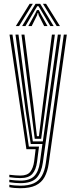

<svg xmlns="http://www.w3.org/2000/svg" viewBox="-20 -781 390 1005"><path d="M86.2 204.2Q72 204.2 54.8 202.8Q37.5 201.2 28.8 198.8V185.8Q40.5 188.2 57.1 189.6Q73.8 191 86.2 191Q129.5 191 156.8 178.4Q184 165.8 199 139.8Q214 113.8 219.8 73.2L314 -600H329.8L234.8 75.8Q228.8 117.2 213.1 145.9Q197.5 174.5 167.1 189.4Q136.8 204.2 86.2 204.2ZM86.2 151.2Q75.2 151.2 59.8 150Q44.2 148.8 28.8 146.5V133.8Q44.8 135.5 59.8 136.8Q74.8 138 86.2 138Q123.2 138 138.6 118.2Q154 98.5 158.8 63.2L166.5 0H118.2L29.8 -600H45.2L131 -13.8H184.2L174 65.8Q168.5 108 149.1 129.6Q129.8 151.2 86.2 151.2ZM86.2 177.8Q74.5 177.8 58 176.4Q41.5 175 28.8 172.8V159.8Q43 162 58.9 163.2Q74.8 164.5 86.2 164.5Q135.2 164.5 158.6 141.4Q182 118.2 189 68.2L202 -27.2H141L114.8 -197.5L61 -600H76.8L127.8 -208.2L151.8 -41H204.2L282.8 -600H298.5L204.2 70.8Q197 121.8 171.8 149.8Q146.5 177.8 86.2 177.8ZM161.8 -54.5 141 -218.8 92.5 -600H108L154.8 -228.5L173.2 -68.2H183.8L203.8 -230.5L251.8 -600H267.2L216.8 -214.8L195.5 -54.5ZM62.8 -644.5 135.2 -761H151.8L79.8 -644.5ZM95.8 -644.5 166 -761H190.5L260.8 -644.5H243.5L194.2 -728L181.5 -748.5H175L162.2 -727.8L113.2 -644.5ZM128.2 -644.5 164.5 -710.2 173.2 -728.2H183.2L192 -710.2L228.8 -644.5H211.2L182.5 -700.8L179.8 -712.5H176.8L174 -700.8L145.8 -644.5ZM276.8 -644.5 204.8 -761H221.2L293.8 -644.5Z"/></svg>

Font: Big Shoulders Inline Display Thin Medium
Style: Regular
Weight: 500
Version: Version 2.002